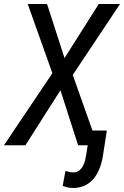

<svg xmlns="http://www.w3.org/2000/svg" viewBox="-36 -731 624 966"><path d="M330.1 -354 567.9 -710.9H460.9L288.6 -439L200.7 -710.9H103.5L227.5 -362.8L-16.1 0H91.8L268.1 -276.9L356.9 0H405.3L398.4 43.5C397 52.7 395 62.5 392.6 73.7C390.1 84.5 386.2 94.7 381.3 104C376.5 113.3 370.1 120.6 362.3 127C354.5 133.3 344.7 136.2 333 136.2C326.2 136.2 319.3 135.7 313 134.3C306.2 132.8 299.8 130.9 293.5 128.4L279.3 204.6C287.6 207.5 295.4 210 303.2 211.9C311 213.4 319.3 214.4 327.6 214.8C352.5 215.3 374.5 210.4 393.1 201.2C411.1 191.9 426.8 179.2 439 163.1C451.2 147 460.9 128.4 468.3 107.4C475.6 86.4 480.5 64.9 483.4 43L501.5 -74.2H429.2Z"/></svg>

Font: Roboto Condensed
Style: Italic
Weight: 400
Designer: Google
Version: Version 1.000;PS 001.000;hotconv 1.0.88;makeotf.lib2.5.64775